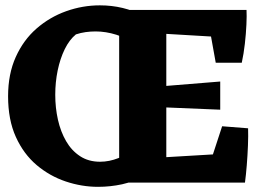

<svg xmlns="http://www.w3.org/2000/svg" viewBox="-20 -700 1021 736"><path d="M355.8 16.2Q293.2 16.2 231.9 -4.4Q170.5 -25 120.5 -67.2Q70.5 -109.5 40.8 -175Q11 -240.5 11 -331Q11 -416.2 40.4 -481.5Q69.8 -546.8 120.1 -590.6Q170.5 -634.5 233.5 -657Q296.5 -679.5 362.8 -679.5Q408.2 -679.5 450.1 -669.5Q492 -659.5 529 -639.2L484.2 -520.5Q466.2 -554.2 425.9 -566.9Q385.5 -579.5 346.5 -579.5Q327.2 -579.5 308.2 -576.9Q289.2 -574.2 271 -568.2Q245.8 -547.5 228.1 -511.4Q210.5 -475.2 201.1 -430.1Q191.8 -385 191.8 -336.5Q191.8 -287 202.1 -241Q212.5 -195 233.4 -158.9Q254.2 -122.8 286.8 -101.4Q319.2 -80 363.5 -80Q398.8 -80 434 -94Q469.2 -108 484.5 -133.8L533.8 -28.5Q494 -3.5 448.2 6.4Q402.5 16.2 355.8 16.2ZM506.2 0 583 -95.5 905 -114.5 919 0ZM436.8 0V-662H617.5V0ZM919 0 766 -16 831.5 -216 931 -208.2Q932 -180 930.5 -142.2Q929 -104.5 926 -67Q923 -29.5 919 0ZM824.2 -279.5 584.2 -289.5V-368L824.2 -387.5ZM899.8 -553.5 577.8 -572.5 502.8 -662H925ZM807 -459.5 773.8 -644 925 -662Q926.2 -640.8 924.6 -605.8Q923 -570.8 918.6 -532.1Q914.2 -493.5 906.8 -459.5Z"/></svg>

Font: Eczar
Style: Regular
Weight: 400
Designer: Vaibhav Singh
Foundry: Rosetta Type Foundry
Version: Version 2.000